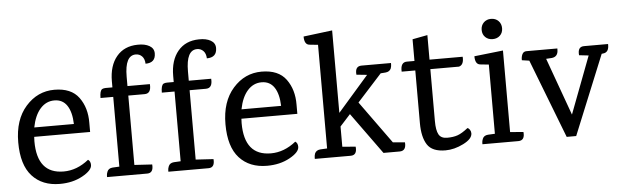

<svg xmlns="http://www.w3.org/2000/svg" viewBox="-47 -884 3449 1067"><g transform="rotate(-5 1677.0 -351.0)"><path d="M441 -258H129Q128 -250 128 -233Q128 -52 276 -52Q350 -52 416 -105Q430 -96 430 -75Q430 -45 375.5 -15Q321 15 249 15Q151 15 94.5 -47Q38 -109 38 -235Q38 -361 103.5 -435Q169 -509 263 -509Q357 -509 399.5 -451Q442 -393 441 -309ZM134 -310H355Q353 -377 328.5 -413.5Q304 -450 258 -450Q212 -450 179.5 -413.5Q147 -377 134 -310Z M586 -494V-528Q586 -615 628.5 -666Q671 -717 746 -718Q786 -719 811.5 -704.5Q837 -690 837 -662Q837 -609 781 -609Q780 -636 766 -650.5Q752 -665 731 -665Q670 -665 670 -546V-494H795Q799 -441 761 -441H670V-54L769 -48Q773 0 737 0H513V-8Q513 -18 518 -30Q525 -48 548 -50L586 -52V-441H515Q515 -482 529 -490Q537 -494 549 -494Z M928 -494V-528Q928 -615 970.5 -666Q1013 -717 1088 -718Q1128 -719 1153.5 -704.5Q1179 -690 1179 -662Q1179 -609 1123 -609Q1122 -636 1108 -650.5Q1094 -665 1073 -665Q1012 -665 1012 -546V-494H1137Q1141 -441 1103 -441H1012V-54L1111 -48Q1115 0 1079 0H855V-8Q855 -18 860 -30Q867 -48 890 -50L928 -52V-441H857Q857 -482 871 -490Q879 -494 891 -494Z M1597 -258H1285Q1284 -250 1284 -233Q1284 -52 1432 -52Q1506 -52 1572 -105Q1586 -96 1586 -75Q1586 -45 1531.5 -15Q1477 15 1405 15Q1307 15 1250.5 -47Q1194 -109 1194 -235Q1194 -361 1259.5 -435Q1325 -509 1419 -509Q1513 -509 1555.5 -451Q1598 -393 1597 -309ZM1290 -310H1511Q1509 -377 1484.5 -413.5Q1460 -450 1414 -450Q1368 -450 1335.5 -413.5Q1303 -377 1290 -310Z M1976 -494H2140V-486Q2140 -476 2136 -464Q2128 -446 2105 -444L2078 -442L1941 -291L2112 -54L2179 -48Q2183 0 2145 0H2055L1888 -231L1830 -167V-54L1904 -48Q1909 0 1872 0H1672V-8Q1672 -18 1676 -30Q1684 -48 1707 -50L1745 -52V-630L1697 -635Q1669 -638 1669 -683L1830 -703V-243L2002 -440L1943 -446Q1938 -494 1976 -494Z M2355 -441V-151Q2355 -100 2368 -76.5Q2381 -53 2415 -53Q2449 -53 2473.5 -61.5Q2498 -70 2532 -97Q2539 -95 2545 -86Q2551 -77 2551 -66Q2551 -35 2500 -9.5Q2449 16 2400 16Q2326 16 2298.5 -26.5Q2271 -69 2271 -147V-441H2195Q2192 -494 2229 -494H2271V-615L2355 -631V-494H2540Q2543 -449 2515 -441Z M2807 0H2607V-8Q2607 -18 2612 -30Q2619 -48 2642 -50L2681 -52V-438L2633 -443Q2605 -446 2605 -491L2766 -509V-54L2840 -48Q2845 0 2807 0ZM2756 -592.5Q2740 -577 2715 -577Q2690 -577 2674 -592.5Q2658 -608 2658 -633Q2658 -658 2674 -674Q2690 -690 2715 -690Q2740 -690 2756 -674Q2772 -658 2772 -633Q2772 -608 2756 -592.5Z M3217 -494H3351Q3353 -447 3319 -444L3311 -443L3130 0H3077L2907 -440L2866 -446Q2865 -464 2872 -479Q2879 -494 2896 -494H3068Q3068 -494 3068 -487Q3068 -448 3033 -444L3001 -442L3117 -121L3238 -440L3185 -446Q3180 -494 3217 -494Z"/></g></svg>

Font: Karma Medium
Style: Regular
Weight: 500
Designer: Joana Correia
Foundry: Indian Type Foundry
Version: Version 1.202;PS 1.0;hotconv 1.0.78;makeotf.lib2.5.61930; tt